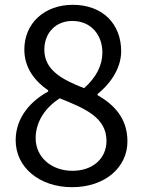

<svg xmlns="http://www.w3.org/2000/svg" viewBox="-20 -764 595 797"><path d="M279 13C417 13 509 -70 509 -177C509 -277 449 -332 385 -369V-374C429 -408 483 -474 483 -551C483 -664 407 -744 282 -744C167 -744 81 -670 81 -558C81 -481 126 -426 180 -389V-384C113 -348 45 -280 45 -182C45 -69 144 13 279 13ZM329 -398C243 -432 164 -470 164 -558C164 -629 213 -677 280 -677C359 -677 405 -618 405 -546C405 -492 379 -442 329 -398ZM281 -55C193 -55 128 -112 128 -190C128 -260 169 -318 228 -356C332 -314 422 -277 422 -179C422 -106 365 -55 281 -55Z"/></svg>

Font: Source Han Sans KR Regular
Style: Regular
Weight: 400
Designer: Ryoko NISHIZUKA (kana & ideographs); Paul D. Hunt (Latin, Greek & Cyrillic); Wenlong ZHANG (bopomofo); Sandoll Communica
Foundry: Adobe Systems Incorporated
Version: Version 1.004;PS 1.004;hotconv 1.0.82;makeotf.lib2.5.63406